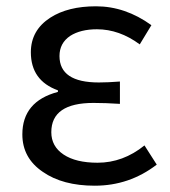

<svg xmlns="http://www.w3.org/2000/svg" viewBox="-20 -577 541 610"><path d="M116 -31Q51 -75 51 -150Q51 -255 164 -285V-290Q78 -321 78 -411Q78 -481 140 -521Q196 -557 285 -557Q378 -557 461 -497L424 -436Q359 -484 288 -484Q236 -484 203 -463Q169 -440 169 -399Q169 -315 294 -315Q322 -315 361 -318V-247Q315 -250 277 -250Q143 -250 143 -157Q143 -112 182 -86Q221 -60 290 -60Q371 -60 439 -115L478 -54Q391 13 281 13Q179 13 116 -31Z"/></svg>

Font: Source Han Sans K Regular
Style: Regular
Weight: 400
Designer: Ryoko NISHIZUKA  (kana & ideographs); Paul D. Hunt (Latin, Greek & Cyrillic); Wenlong ZHANG  (bopomofo); Sandoll Communi
Foundry: Adobe Systems Incorporated
Version: Version 1.00 July 18, 2014, initial release